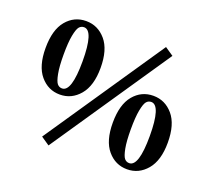

<svg xmlns="http://www.w3.org/2000/svg" viewBox="-117 -813 1109 1000"><g transform="rotate(20 437.0 -313.5)"><path d="M242 32 195 0 642 -659 689 -627ZM154 -440Q154 -374 161.5 -335Q169 -296 179.5 -283.5Q190 -271 206 -271Q259 -271 259 -440Q259 -610 206 -610Q190 -610 179.5 -597.5Q169 -585 161.5 -546Q154 -507 154 -440ZM206 -644Q271 -644 315 -592.5Q359 -541 359 -440Q359 -341 315 -289Q271 -237 206 -237Q141 -237 97.5 -288.5Q54 -340 54 -440Q54 -541 97 -592.5Q140 -644 206 -644ZM616 -194Q616 -128 623.5 -89Q631 -50 641.5 -37.5Q652 -25 668 -25Q721 -25 721 -194Q721 -364 668 -364Q652 -364 641.5 -351.5Q631 -339 623.5 -300Q616 -261 616 -194ZM668 -398Q733 -398 777 -346.5Q821 -295 821 -194Q821 -95 777 -43Q733 9 668 9Q603 9 559.5 -42.5Q516 -94 516 -194Q516 -295 559 -346.5Q602 -398 668 -398Z"/></g></svg>

Font: TypoPRO Source Serif Pro
Style: Bold
Weight: 700
Designer: Frank Grießhammer
Foundry: Adobe Systems Incorporated
Version: Version 1.017;PS 1.0;hotconv 1.0.79;makeotf.lib2.5.61930